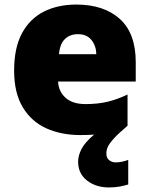

<svg xmlns="http://www.w3.org/2000/svg" viewBox="-20 -583 658 843"><path d="M447 91Q447 110 459 120Q471 130 488 130Q503 130 518 126.5Q533 123 543 119V227Q527 232 506 236Q485 240 458 240Q401 240 362 209.5Q323 179 323 127Q323 100 338 71Q353 42 393 8Q366 10 333 10Q249 10 183.5 -19.5Q118 -49 80 -112Q42 -175 42 -273Q42 -373 76.5 -437Q111 -501 172.5 -532Q234 -563 315 -563Q436 -563 506 -500Q576 -437 576 -310V-225H235Q237 -182 267.5 -154Q298 -126 356 -126Q408 -126 451 -136Q494 -146 540 -168V-31Q500 3 480 25Q460 47 453.5 61.5Q447 76 447 91ZM322 -433Q288 -433 265.5 -412Q243 -391 239 -345H403Q402 -382 381.5 -407.5Q361 -433 322 -433Z"/></svg>

Font: Noto Sans Bengali UI Black
Style: Regular
Weight: 900
Designer: Jelle Bosma - Monotype Design Team
Foundry: Monotype Imaging Inc.
Version: Version 2.003; ttfautohint (v1.8.4.7-5d5b)